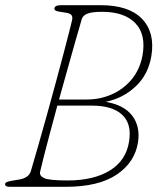

<svg xmlns="http://www.w3.org/2000/svg" viewBox="-20 -720 618 740"><path d="M216 -700H368Q477 -700 527.5 -647.2Q578 -594.5 563.5 -505Q552 -433.5 503.5 -387.5Q455 -341.5 387.5 -327.5Q458 -315.5 489.5 -274.2Q521 -233 512 -172Q500 -94.5 430 -47.2Q360 0 233.5 0H17Q-0.5 0 -0.5 -10.5Q-0.5 -19.5 26.5 -23.5L53.5 -28Q90.5 -34.5 98.5 -59Q111 -101.5 127.2 -158Q143.5 -214.5 160.8 -277Q178 -339.5 194.5 -400Q211 -460.5 224.5 -512Q238 -563.5 247 -598.5Q256 -633.5 258 -643Q260.5 -656.5 254.8 -662.5Q249 -668.5 237.5 -670.5L206 -675.5Q189.5 -678.5 189.5 -686.5Q190 -700 216 -700ZM295 -646Q284 -609 269.8 -558.5Q255.5 -508 239.5 -450.8Q223.5 -393.5 207.5 -336.5H315Q365.5 -336.5 410.5 -356.2Q455.5 -376 487 -413.5Q518.5 -451 529 -505Q544 -586.5 501.8 -630.5Q459.5 -674.5 374 -674.5Q334 -674.5 316.5 -667.2Q299 -660 295 -646ZM134.5 -57.5Q131.5 -41.5 151.5 -33Q171.5 -24.5 241 -24.5Q341.5 -24.5 404 -63.2Q466.5 -102 477.5 -175Q488.5 -242.5 450.8 -277.8Q413 -313 333.5 -313H201Q185.5 -255 171.5 -203.2Q157.5 -151.5 148 -113.2Q138.5 -75 134.5 -57.5Z"/></svg>

Font: Fraunces 72pt S100 Thin
Style: Italic
Weight: 100
Italic angle: -16°
Version: Version 1.000; ttfautohint (v1.8.3)